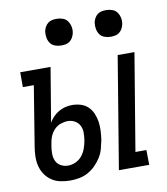

<svg xmlns="http://www.w3.org/2000/svg" viewBox="-83 -802 766 879"><g transform="rotate(-10 300.0 -362.0)"><path d="M400 0 486 -520H564L489 -69H540L541 0ZM174 8Q151 8 128.5 3.5Q106 -1 88 -13Q70 -25 57.5 -43Q45 -61 39.5 -82.5Q34 -104 34.5 -127.5Q35 -151 39 -174L84 -451H33V-520H174L132 -268Q140 -282 151.5 -294Q163 -306 177.5 -314.5Q192 -323 208 -327Q224 -331 240 -331Q261 -331 280.5 -325Q300 -319 314 -305.5Q328 -292 336 -273.5Q344 -255 347 -235Q350 -215 349 -194Q348 -173 345 -151Q341 -131 335.5 -110.5Q330 -90 318.5 -71.5Q307 -53 291 -37Q275 -21 256 -10.5Q237 0 215.5 4Q194 8 174 8ZM175 -61Q193 -61 210.5 -69Q228 -77 240 -92Q252 -107 258.5 -125Q265 -143 268 -161Q271 -179 271 -197Q271 -215 263.5 -230Q256 -245 241 -253.5Q226 -262 208 -262Q192 -262 175 -256Q158 -250 145.5 -237Q133 -224 126 -207.5Q119 -191 117 -174L115 -163Q112 -145 112 -127Q112 -109 119 -93.5Q126 -78 141.5 -69.5Q157 -61 175 -61ZM469 -608Q455 -608 441 -613Q427 -618 419 -629.5Q411 -641 408.5 -655.5Q406 -670 408 -685Q410 -695 415.5 -705Q421 -715 429.5 -721.5Q438 -728 448.5 -730Q459 -732 470 -732Q484 -732 498 -727Q512 -722 520 -710.5Q528 -699 531 -684.5Q534 -670 531 -655Q529 -645 523.5 -635Q518 -625 509.5 -618.5Q501 -612 490.5 -610Q480 -608 469 -608ZM239 -608Q225 -608 211 -613Q197 -618 189 -629.5Q181 -641 178.5 -655.5Q176 -670 178 -685Q180 -695 185.5 -705Q191 -715 199.5 -721.5Q208 -728 218.5 -730Q229 -732 240 -732Q254 -732 268 -727Q282 -722 290 -710.5Q298 -699 301 -684.5Q304 -670 301 -655Q299 -645 293.5 -635Q288 -625 279.5 -618.5Q271 -612 260.5 -610Q250 -608 239 -608Z"/></g></svg>

Font: Iosevka HT Extended
Style: Italic
Weight: 400
Width: 7
Italic angle: -9°
Monospace: yes
Designer: Belleve Invis
Foundry: Belleve Invis
Version: Version 32.3.0; ttfautohint (v1.8.4)